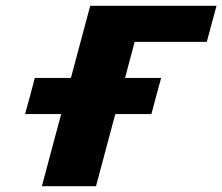

<svg xmlns="http://www.w3.org/2000/svg" viewBox="-20 -645 770 665"><path d="M125 0H312.5Q323.7 -42 345.9 -125.2Q368.2 -208.5 379.4 -250H504.4Q509.8 -270.5 521 -312.3Q532.2 -354 538.1 -375H413.1Q418.5 -395.5 429.7 -437.3Q440.9 -479 446.3 -500H696.3Q701.7 -520.5 712.9 -562.3Q724.1 -604 730 -625H292.5Q281.2 -583.5 259 -500Q236.8 -416.5 225.6 -375H100.6Q95.2 -354 84 -312.3Q72.8 -270.5 66.9 -250H191.9Q180.7 -208 158.4 -125Q136.2 -42 125 0Z"/></svg>

Font: Faithful 32x
Style: SemiboldOblique
Weight: 400
Foundry: Faithful Resource Pack
Version: Version 1.0; January 27, 2023